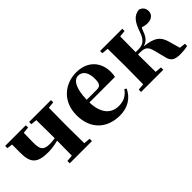

<svg xmlns="http://www.w3.org/2000/svg" viewBox="44 -1177 1808 1808"><g transform="rotate(-45 948.5 -273.0)"><path d="M330 -516 390 -510 392 -308V-267C369 -263 348 -261 323 -261C242 -261 220 -288 220 -377L222 -509L286 -516V-546H11V-516L66 -509V-398C66 -267 108 -216 254 -216C305 -216 349 -224 392 -235L390 -37L325 -31V0H621V-31L556 -37L554 -238V-308L556 -509L621 -516V-546H330Z M978 17C1082 17 1160 -31 1202 -118L1183 -131C1150 -84 1106 -54 1035 -54C938 -54 866 -119 861 -274H1201C1206 -293 1208 -310 1208 -335C1208 -462 1127 -563 972 -563C825 -563 690 -461 690 -275C690 -88 809 17 978 17ZM861 -310C865 -466 910 -528 965 -528C1019 -528 1056 -484 1056 -395C1056 -333 1042 -310 996 -310Z M1667 -73C1681 -10 1711 11 1791 11C1823 11 1861 7 1888 0V-29L1828 -36L1794 -155C1770 -239 1720 -274 1595 -286C1638 -298 1670 -322 1693 -389C1698 -403 1704 -415 1710 -426C1732 -418 1752 -414 1780 -414C1826 -414 1865 -441 1865 -487C1865 -525 1847 -551 1808 -563C1738 -555 1701 -510 1665 -402C1632 -307 1584 -301 1530 -301H1504L1506 -509L1571 -516V-546H1275V-516L1340 -510C1341 -451 1342 -364 1342 -308V-238C1342 -182 1341 -95 1340 -37L1275 -31V0H1571V-31L1506 -37C1505 -95 1504 -185 1504 -270H1529C1598 -270 1621 -252 1638 -186Z"/></g></svg>

Font: Source Han Serif KR Heavy
Style: Regular
Weight: 900
Designer: Ryoko NISHIZUKA 西塚涼子 (kana & ideographs); Frank Grießhammer (Latin, Greek & Cyrillic); Wenlong ZHANG 张文龙 (bopomofo); San
Foundry: Adobe
Version: Version 2.001;hotconv 1.1.0;makeotfexe 2.6.0